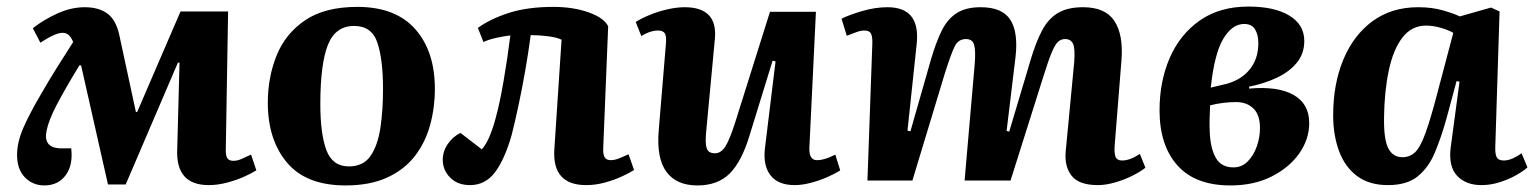

<svg xmlns="http://www.w3.org/2000/svg" viewBox="-20 -550 4674 585"><path d="M363 12H309L227 -351H222Q177 -277 152.5 -230Q128 -183 122 -152Q111 -101 162 -98H197Q203 -47 180 -16Q157 15 115 15Q80 15 56 -9.5Q32 -34 32 -78Q32 -116 50.5 -159Q69 -202 106 -265Q129 -305 152.5 -342.5Q176 -380 203 -422Q196 -438 188.5 -444Q181 -450 170 -450Q149 -450 103 -420L80 -464Q113 -490 155 -509Q197 -528 238 -528Q281 -528 307.5 -508.5Q334 -489 344 -441L394 -209H398L530 -515H675L668 -98Q667 -78 672 -69Q677 -60 691 -60Q703 -60 715.5 -65.5Q728 -71 745 -79L761 -31Q747 -22 723.5 -11.5Q700 -1 671.5 6.5Q643 14 616 14Q515 14 520 -95L527 -359H522Z M1033 15Q913 15 854.5 -54.5Q796 -124 796 -237Q796 -315 823 -381.5Q850 -448 910 -488.5Q970 -529 1069 -529Q1185 -529 1245 -461.5Q1305 -394 1305 -279Q1305 -222 1290.5 -169Q1276 -116 1244 -74.5Q1212 -33 1159.5 -9Q1107 15 1033 15ZM1043 -43Q1087 -43 1109 -75Q1131 -107 1139 -160.5Q1147 -214 1147 -279Q1147 -368 1130 -419.5Q1113 -471 1059 -471Q1002 -471 979 -413Q956 -355 956 -233Q956 -142 974.5 -92.5Q993 -43 1043 -43Z M1436 -465Q1475 -493 1531.5 -511Q1588 -529 1666 -529Q1726 -529 1773 -512.5Q1820 -496 1833 -470L1818 -100Q1817 -81 1822 -71.5Q1827 -62 1841 -62Q1852 -62 1865 -67Q1878 -72 1895 -80L1912 -32Q1898 -23 1874 -12Q1850 -1 1822 6.5Q1794 14 1766 14Q1662 14 1669 -95L1691 -429Q1677 -436 1650 -439.5Q1623 -443 1597 -443Q1590 -390 1580 -333Q1570 -276 1559 -225Q1548 -174 1539 -139Q1518 -65 1488.5 -25.5Q1459 14 1412 14Q1374 14 1351.5 -9Q1329 -32 1329 -63Q1329 -89 1344.5 -111.5Q1360 -134 1383 -145L1448 -95Q1472 -121 1491 -193Q1503 -237 1514.5 -304Q1526 -371 1535 -442Q1517 -440 1493.5 -435Q1470 -430 1453 -422Z M1917 -483Q1934 -494 1959.5 -504.5Q1985 -515 2013.5 -521.5Q2042 -528 2066 -528Q2168 -528 2158 -430L2132 -153Q2128 -115 2133 -99Q2138 -83 2158 -83Q2177 -83 2190 -103.5Q2203 -124 2220 -177L2326 -514H2466L2446 -99Q2445 -62 2469 -62Q2481 -62 2495.5 -66.5Q2510 -71 2525 -79L2540 -31Q2525 -21 2501 -10.5Q2477 0 2450.5 7Q2424 14 2401 14Q2351 14 2327.5 -16Q2304 -46 2311 -101L2343 -363L2334 -365L2264 -138Q2240 -58 2203.5 -21.5Q2167 15 2105 15Q2041 15 2010.5 -26.5Q1980 -68 1987 -152L2009 -417Q2011 -440 2005.5 -448.5Q2000 -457 1985 -457Q1973 -457 1959.5 -452.5Q1946 -448 1934 -440Z M2950 -357Q2953 -396 2948 -413.5Q2943 -431 2923 -431Q2900 -431 2889 -409Q2878 -387 2859 -327L2760 0H2623L2638 -421Q2638 -441 2633 -449Q2628 -457 2613 -457Q2603 -457 2590.5 -452.5Q2578 -448 2560 -441L2544 -493Q2568 -505 2607.5 -516.5Q2647 -528 2684 -528Q2785 -528 2773 -416L2745 -152L2754 -150L2816 -367Q2831 -419 2848.5 -455Q2866 -491 2894 -509.5Q2922 -528 2968 -528Q3034 -528 3058.5 -489.5Q3083 -451 3074 -375L3047 -151L3055 -149L3120 -367Q3136 -421 3155 -457Q3174 -493 3203.5 -510.5Q3233 -528 3280 -528Q3348 -528 3375.5 -486Q3403 -444 3397 -367L3377 -116Q3374 -85 3378.5 -73Q3383 -61 3399 -61Q3423 -61 3453 -81L3470 -39Q3455 -27 3430 -14.5Q3405 -2 3377 6Q3349 14 3325 14Q3268 14 3245.5 -14Q3223 -42 3227 -88L3253 -361Q3256 -402 3249.5 -416.5Q3243 -431 3225 -431Q3213 -431 3204 -423Q3195 -415 3185 -391.5Q3175 -368 3160 -320L3059 0H2919Z M3729 15Q3622 15 3567.5 -46Q3513 -107 3513 -214Q3513 -302 3544 -373.5Q3575 -445 3635.5 -487.5Q3696 -530 3784 -530Q3863 -530 3908.5 -502.5Q3954 -475 3954 -425Q3954 -386 3930.5 -358Q3907 -330 3869 -312.5Q3831 -295 3786 -286V-280Q3873 -288 3921 -261Q3969 -234 3969 -175Q3969 -126 3939 -83Q3909 -40 3855 -12.5Q3801 15 3729 15ZM3669 -283 3719 -295Q3764 -308 3789 -340Q3814 -372 3814 -419Q3814 -444 3804 -460.5Q3794 -477 3771 -477Q3734 -477 3707 -431.5Q3680 -386 3669 -283ZM3738 -40Q3764 -40 3782 -58.5Q3800 -77 3809.5 -104.5Q3819 -132 3819 -160Q3819 -200 3799 -219.5Q3779 -239 3746 -239Q3727 -239 3706.5 -236.5Q3686 -234 3667 -229Q3666 -208 3665.5 -187.5Q3665 -167 3666 -147Q3668 -98 3684.5 -69Q3701 -40 3738 -40Z M4536 -104Q4535 -82 4540 -71.5Q4545 -61 4562 -61Q4575 -61 4589.5 -67.5Q4604 -74 4616 -83L4634 -40Q4622 -29 4600 -16.5Q4578 -4 4550 5Q4522 14 4494 14Q4446 14 4419.5 -14.5Q4393 -43 4400 -100L4427 -301L4418 -303L4387 -188Q4371 -131 4352 -85.5Q4333 -40 4300 -13Q4267 14 4209 14Q4152 14 4115 -13.5Q4078 -41 4060 -89.5Q4042 -138 4042 -199Q4042 -294 4073 -368.5Q4104 -443 4162 -485.5Q4220 -528 4301 -528Q4343 -528 4376 -518.5Q4409 -509 4428 -500L4523 -527L4549 -515ZM4253 -71Q4276 -71 4292 -86.5Q4308 -102 4324 -146.5Q4340 -191 4362 -276L4408 -450Q4392 -459 4369 -465.5Q4346 -472 4325 -472Q4281 -472 4253 -435.5Q4225 -399 4211.5 -335.5Q4198 -272 4197 -192Q4196 -125 4210 -98Q4224 -71 4253 -71Z"/></svg>

Font: Literata 36pt
Style: Bold Italic
Weight: 700
Italic angle: -2°
Designer: Latin by Veronika Burian and Jose Scaglione. Greek by Irene Vlachou. Cyrillic by Vera Evstafieva
Foundry: TypeTogether
Version: Version 3.002